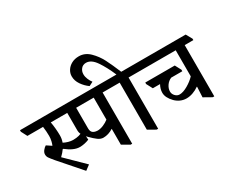

<svg xmlns="http://www.w3.org/2000/svg" viewBox="-199 -1473 2328 1979"><g transform="rotate(-30 965.0 -483.5)"><path d="M187 -204 399 4 341 47 117 -209Q81 -252 69 -270Q57 -288 57 -311Q57 -334 74.5 -356Q92 -378 111 -389L168 -351Q176 -366 183 -396Q190 -426 190 -456Q190 -509 182 -568H-4L-41 -639V-657H416L455 -585V-568H274Q281 -533 285 -488Q289 -443 289 -405Q289 -363 275 -326Q299 -313 328.5 -304.5Q358 -296 384 -296Q424 -296 454 -304Q484 -312 512 -330L520 -221Q463 -198 408 -198Q337 -198 249 -268H243Q222 -237 187 -204Z M993 -585V-568H891V42H872L785 -8V-196H783Q727 -160 667 -160Q635 -160 603.5 -183Q572 -206 531 -248Q498 -281 484 -306.5Q470 -332 470 -362V-568H388L351 -639V-657H955ZM648 -253Q684 -253 720.5 -268.5Q757 -284 785 -306V-568H576V-323Q576 -284 597 -269Q618 -254 648 -254Z M1302 -585V-568H1200V42H1182L1094 -8V-568H989L952 -639V-657H1107Q1060 -767 1008 -843Q956 -919 895 -919Q857 -919 835 -892Q813 -865 813 -829Q813 -799 826 -768.5Q839 -738 855 -718V-716L808 -692Q763 -724 730.5 -771Q698 -818 698 -871Q698 -908 719 -941Q740 -974 777.5 -994Q815 -1014 864 -1014Q936 -1014 992 -959Q1048 -904 1084 -833.5Q1120 -763 1164 -657H1264Z M1971 -585V-568H1868V42H1850L1758 -10L1764 -132L1761 -134Q1728 -110 1688.5 -96Q1649 -82 1612 -82Q1574 -82 1540.5 -97Q1507 -112 1481 -138Q1422 -199 1422 -257Q1422 -302 1447 -347H1361L1323 -419V-437H1674L1712 -365V-347H1580Q1543 -332 1520 -298Q1497 -264 1497 -229Q1497 -199 1519 -176Q1541 -153 1569 -153Q1612 -153 1668 -185.5Q1724 -218 1761 -258V-568H1298L1261 -639V-657H1931Z"/></g></svg>

Font: Martel
Style: Bold
Weight: 700
Designer: Dan Reynolds
Foundry: Dan Reynolds
Version: Version 1.001; ttfautohint (v1.1) -l 5 -r 5 -G 72 -x 0 -D la